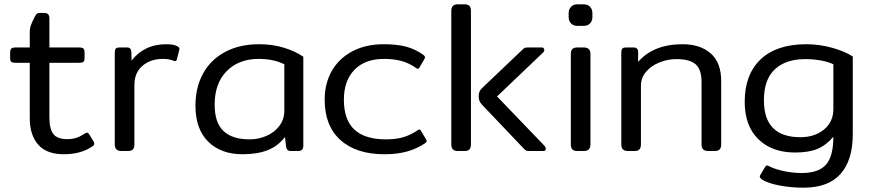

<svg xmlns="http://www.w3.org/2000/svg" viewBox="-20 -700 4040 890"><path d="M118 -152V-409H53Q37 -409 32 -413.5Q27 -418 27 -433V-454Q27 -469 32 -474.5Q37 -480 53 -480H118V-550Q118 -569 123.5 -584Q129 -599 143 -626Q148 -634 152 -637Q156 -640 165 -640H185Q198 -640 203.5 -633.5Q209 -627 209 -614V-480H346Q362 -480 367 -474.5Q372 -469 372 -454V-433Q372 -418 367 -413.5Q362 -409 346 -409H209V-155Q209 -102 227.5 -78.5Q246 -55 291 -55Q316 -55 335 -61.5Q354 -68 375 -82Q381 -85 384 -85Q389 -85 393 -78L414 -44Q417 -38 417 -34Q417 -27 409 -22Q356 15 276 15Q196 15 157 -29.5Q118 -74 118 -152Z M512 -30V-455Q512 -469 516.5 -474.5Q521 -480 535 -480H568Q579 -480 583.5 -475Q588 -470 589 -459L590 -419Q617 -455 657.5 -475Q698 -495 751 -495Q788 -495 805 -484Q814 -478 811 -469L800 -425Q797 -413 785 -418Q765 -427 735 -427Q678 -427 640.5 -395Q603 -363 603 -306V-30Q603 -15 596 -7.5Q589 0 573 0H543Q512 0 512 -30Z M886 -210Q886 -295 921.5 -359.5Q957 -424 1024 -459.5Q1091 -495 1181 -495Q1244 -495 1297 -478.5Q1350 -462 1386 -437V-25Q1386 -12 1380 -6Q1374 0 1360 0H1329Q1318 0 1313 -5Q1308 -10 1306 -21L1301 -65Q1269 -23 1221 -4Q1173 15 1104 15Q1004 15 945 -43.5Q886 -102 886 -210ZM1298 -187V-402Q1248 -427 1179 -427Q1087 -427 1031 -370.5Q975 -314 975 -215Q975 -132 1015.5 -93Q1056 -54 1138 -54Q1178 -54 1215 -70Q1252 -86 1275 -116.5Q1298 -147 1298 -187Z M1485 -238Q1485 -314 1518.5 -372Q1552 -430 1614 -462.5Q1676 -495 1758 -495Q1819 -495 1861.5 -484Q1904 -473 1942 -446Q1950 -440 1950 -434Q1950 -432 1946 -424L1926 -390Q1922 -381 1917 -381Q1914 -381 1907 -386Q1877 -407 1842 -417Q1807 -427 1760 -427Q1672 -427 1623 -376.5Q1574 -326 1574 -238Q1574 -144 1623 -99Q1672 -54 1769 -54Q1817 -54 1851 -64.5Q1885 -75 1914 -95Q1921 -100 1924 -100Q1929 -100 1933 -91L1954 -56Q1958 -48 1958 -47Q1958 -41 1949 -35Q1911 -10 1866 2.5Q1821 15 1762 15Q1632 15 1558.5 -50.5Q1485 -116 1485 -238Z M2072 -30V-650Q2072 -680 2102 -680H2133Q2149 -680 2156 -672.5Q2163 -665 2163 -650V-30Q2163 -15 2156 -7.5Q2149 0 2133 0H2102Q2072 0 2072 -30ZM2409 -10 2216 -213Q2207 -222 2203 -231Q2199 -240 2199 -253Q2199 -267 2203 -276Q2207 -285 2216 -293L2402 -470Q2409 -477 2413.5 -478.5Q2418 -480 2430 -480H2492Q2497 -480 2500 -476.5Q2503 -473 2503 -468Q2503 -461 2498 -457L2284 -253L2505 -23Q2510 -16 2510 -11Q2510 -6 2507 -3Q2504 0 2499 0H2433Q2424 0 2419 -2Q2414 -4 2409 -10Z M2616 -620V-640Q2616 -657 2627 -668.5Q2638 -680 2657 -680H2685Q2704 -680 2715 -668.5Q2726 -657 2726 -640V-620Q2726 -603 2715 -591.5Q2704 -580 2685 -580H2657Q2638 -580 2627 -591.5Q2616 -603 2616 -620ZM2626 -30V-450Q2626 -465 2633 -472.5Q2640 -480 2656 -480H2686Q2717 -480 2717 -450V-30Q2717 0 2686 0H2656Q2640 0 2633 -7.5Q2626 -15 2626 -30Z M2860 -30V-455Q2860 -469 2864.5 -474.5Q2869 -480 2883 -480H2916Q2938 -480 2938 -459V-413Q3009 -495 3144 -495Q3226 -495 3274.5 -452.5Q3323 -410 3323 -324V-30Q3323 -15 3316 -7.5Q3309 0 3293 0H3263Q3232 0 3232 -30V-319Q3232 -378 3204.5 -402Q3177 -426 3116 -426Q3075 -426 3036.5 -410.5Q2998 -395 2974.5 -367Q2951 -339 2951 -303V-30Q2951 -15 2944 -7.5Q2937 0 2921 0H2891Q2860 0 2860 -30Z M3515 134Q3497 123 3504 112L3526 75Q3530 67 3535 67Q3538 67 3544 70Q3571 84 3612.5 93Q3654 102 3697 102Q3774 102 3808.5 63.5Q3843 25 3843 -66Q3810 -27 3769.5 -10Q3729 7 3666 7Q3558 7 3495 -55Q3432 -117 3432 -228Q3432 -355 3506 -425Q3580 -495 3717 -495Q3778 -495 3837.5 -478.5Q3897 -462 3933 -438V-78Q3933 42 3876.5 106Q3820 170 3704 170Q3646 170 3594 160Q3542 150 3515 134ZM3843 -195V-402Q3821 -413 3786 -419.5Q3751 -426 3714 -426Q3622 -426 3571.5 -378.5Q3521 -331 3521 -235Q3521 -64 3690 -64Q3756 -64 3799.5 -99.5Q3843 -135 3843 -195Z"/></svg>

Font: Mitr Light
Style: Regular
Weight: 300
Designer: Thanarat Vachiruckul
Foundry: Cadson Demak
Version: Version 1.003